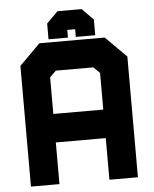

<svg xmlns="http://www.w3.org/2000/svg" viewBox="-57 -898 759 946"><g transform="rotate(-5 322.0 -425.0)"><path d="M57.5 0V-597L160.5 -700H483.5L586.5 -597V0H445.5V-206H198.5V0ZM128 -71H127.5V-274.5H518.5V-71H518V-567.5L455.5 -629.5H190.5L128 -567.5ZM198.5 -347H445.5V-528L415 -558.5H229L198.5 -528ZM127.5 -274V-567.5L190.5 -630H455.5L518.5 -567.5V-274ZM382 -849.5 438 -793.5V-715.5H342V-753.5H303V-715.5H207V-793.5L263 -849.5ZM356 -805.5H288L255 -769.5V-756.5V-769.5L288 -805.5H356L389 -769.5V-756.5V-769.5Z"/></g></svg>

Font: Tourney Thin Black
Style: Regular
Weight: 900
Version: Version 1.015